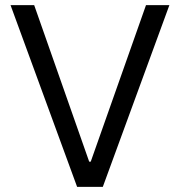

<svg xmlns="http://www.w3.org/2000/svg" viewBox="-20 -727 701 747"><path d="M327 -98H333L548 -707H639L380 0H280L21 -707H113Z"/></svg>

Font: Asta Sans
Style: Regular
Weight: 400
Designer: 42dot
Version: Version 1.000